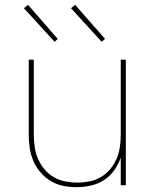

<svg xmlns="http://www.w3.org/2000/svg" viewBox="-20 -767 640 795"><path d="M297 8Q269 8 241.5 2.5Q214 -3 190 -17.5Q166 -32 147.5 -53.5Q129 -75 118 -101Q107 -127 103 -154.5Q99 -182 99 -210V-520H120V-210Q120 -185 123.5 -159.5Q127 -134 137 -110.5Q147 -87 163.5 -67Q180 -47 202 -34Q224 -21 249.5 -16Q275 -11 300 -11Q325 -11 350.5 -16Q376 -21 398 -34Q420 -47 436.5 -67Q453 -87 463 -110.5Q473 -134 476.5 -159.5Q480 -185 480 -210V-520H501V0H480V-114Q470 -86 452.5 -61.5Q435 -37 410 -21Q385 -5 355.5 1.5Q326 8 297 8ZM401 -594 274 -733 291 -747 415 -606ZM206 -594 79 -733 96 -747 219 -606Z"/></svg>

Font: Iosevka Thin Extended
Style: Regular
Weight: 100
Width: 7
Monospace: yes
Designer: Belleve Invis
Foundry: Belleve Invis
Version: Version 32.5.0; ttfautohint (v1.8.4)